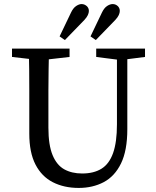

<svg xmlns="http://www.w3.org/2000/svg" viewBox="-20 -909 767 944"><path d="M367 15Q295 15 240 -13Q185 -41 154.5 -100Q124 -159 124 -252V-360Q124 -412 124 -463.5Q124 -515 123.5 -567Q123 -619 121 -670H221Q220 -620 219 -568.5Q218 -517 218 -465Q218 -413 218 -360V-281Q218 -196 238.5 -146.5Q259 -97 296 -76.5Q333 -56 384 -56Q441 -56 479 -79.5Q517 -103 536 -156.5Q555 -210 555 -298V-670H606V-274Q606 -169 575 -105.5Q544 -42 490 -13.5Q436 15 367 15ZM39 -629V-670H322V-629L191 -614H170ZM453 -629V-670H693V-629L583 -615H563ZM273 -730 329 -847Q340 -870 354.5 -879.5Q369 -889 381 -889Q395 -889 406 -879.5Q417 -870 417 -855Q417 -846 412 -835Q407 -824 395 -811L299 -712ZM425 -730 481 -847Q492 -870 506.5 -879.5Q521 -889 534 -889Q548 -889 558.5 -879.5Q569 -870 569 -855Q569 -846 564 -835Q559 -824 547 -811L451 -712Z"/></svg>

Font: Source Serif 4 Variable
Style: Regular
Weight: 400
Designer: Frank Grießhammer
Foundry: Adobe
Version: Version 4.005;hotconv 1.1.0;makeotfexe 2.6.0